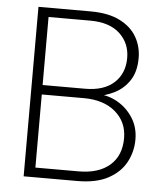

<svg xmlns="http://www.w3.org/2000/svg" viewBox="-51 -745 672 790"><g transform="rotate(5 285.0 -350.0)"><path d="M76 0V-700H291Q365 -700 412.5 -676Q460 -652 482.5 -612.5Q505 -573 505 -526Q505 -470 481.5 -434Q458 -398 421 -379Q384 -360 344 -355L350 -364Q394 -363 433 -340.5Q472 -318 496.5 -279.5Q521 -241 521 -191Q521 -141 498 -97.5Q475 -54 425.5 -27Q376 0 297 0ZM121 -40H299Q382 -40 428 -80Q474 -120 474 -192Q474 -259 425.5 -300.5Q377 -342 295 -342H121ZM121 -381H296Q374 -381 416 -419.5Q458 -458 458 -522Q458 -583 415.5 -622.5Q373 -662 293 -662H121Z"/></g></svg>

Font: DM Sans 24pt ExtraLight
Style: Regular
Weight: 250
Designer: Colophon Foundry, Jonny Pinhorn
Foundry: Colophon Foundry
Version: Version 4.004;gftools[0.9.30]